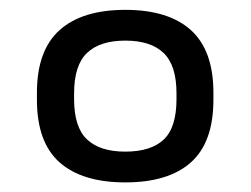

<svg xmlns="http://www.w3.org/2000/svg" viewBox="-20 -502 509 390"><path d="M234.5 -194Q183 -194 156.8 -218.8Q130.5 -243.5 130.5 -300.5V-312.5Q130.5 -369.5 156.8 -394.5Q183 -419.5 234.5 -419.5Q286 -419.5 312.2 -394.5Q338.5 -369.5 338.5 -312.5V-300.5Q338.5 -243 312.5 -218.5Q286.5 -194 234.5 -194ZM234.5 -131.5Q322 -131.5 367.8 -172.2Q413.5 -213 413.5 -299.5V-313.5Q413.5 -399.5 367.8 -440.8Q322 -482 234.5 -482Q147 -482 101 -440.8Q55 -399.5 55 -313.5V-299.5Q55 -213 101 -172.2Q147 -131.5 234.5 -131.5Z"/></svg>

Font: Anek Devanagari Medium
Style: Regular
Weight: 400
Version: Version 1.003